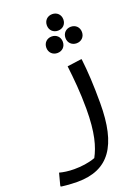

<svg xmlns="http://www.w3.org/2000/svg" viewBox="-238 -841 863 1180"><g transform="rotate(-20 194.0 -251.0)"><path d="M261 -654C292 -654 315 -676 315 -708C315 -740 292 -762 261 -762C230 -762 207 -740 207 -708C207 -676 230 -654 261 -654ZM342 -650C311 -650 288 -628 288 -596C288 -564 311 -542 342 -542C373 -542 396 -564 396 -596C396 -628 373 -650 342 -650ZM211 -526C242 -526 265 -548 265 -580C265 -612 242 -634 211 -634C180 -634 157 -612 157 -580C157 -548 180 -526 211 -526ZM329 -440 241 -428C251 -341 260 -252 260 -144C260 12 235 97 202 158C159 174 110 180 64 180C27 180 -7 175 -32 168L-52 244V252C-52 253 4 260 56 260C261 260 352 131 352 -148C352 -270 347 -354 337 -440Z"/></g></svg>

Font: Kufam Arabic Latin Roman Normal
Style: Regular
Weight: 400
Designer: Wael Morcos & Artur Schmal
Version: Version 1.200;PS 001.200;hotconv 1.0.88;makeotf.lib2.5.64775